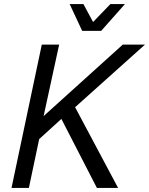

<svg xmlns="http://www.w3.org/2000/svg" viewBox="-20 -931 738 951"><path d="M37 0 187 -710H273L196 -356L588 -710H698L352 -400L565 0H460L284 -342L174 -242L123 0ZM387 -778 325 -911H393L441 -822L527 -911H599L481 -778Z"/></svg>

Font: Geist Regular
Style: Italic
Weight: 400
Italic angle: -12°
Designer: Basement.studio, Andrés Briganti, Mateo Zaragoza
Foundry: Basement.studio, Vercel, Andrés Briganti, Guido Ferreyra, Mateo Zaragoza
Version: Version 1.500; ttfautohint (v1.8.4.7-5d5b)